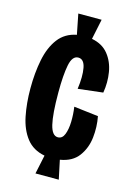

<svg xmlns="http://www.w3.org/2000/svg" viewBox="-112 -736 572 835"><g transform="rotate(15 174.5 -319.0)"><path d="M134 41 152 -44Q99 -54 69.5 -92Q40 -130 28.5 -187Q17 -244 17 -311Q17 -381 29 -440.5Q41 -500 70.5 -539Q100 -578 152 -588L134 -679H239L220 -588Q268 -579 294.5 -546Q321 -513 328.5 -467.5Q336 -422 328 -375L216 -362Q224 -419 217 -456.5Q210 -494 184 -494Q157 -494 148 -449Q139 -404 139 -325Q139 -228 150 -182Q161 -136 187 -136Q207 -136 216 -159Q225 -182 226 -215.5Q227 -249 222 -283L332 -270Q341 -223 335.5 -174.5Q330 -126 303 -89.5Q276 -53 221 -44L239 41Z"/></g></svg>

Font: Bricolage Grotesque 48pt Condensed SemiBold
Style: Regular
Weight: 600
Width: 3
Designer: Mathieu Triay
Foundry: Atelier Triay
Version: Version 1.000; ttfautohint (v1.8.4.7-5d5b);gftools[0.9.32]